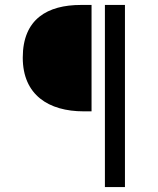

<svg xmlns="http://www.w3.org/2000/svg" viewBox="-20 -676 640 776"><path d="M318 -226H350V-656H307C173 -656 72 -600 72 -443C72 -292 177 -226 318 -226ZM404 80H485V-656H404Z"/></svg>

Font: Hasklig
Style: Regular
Weight: 400
Monospace: yes
Designer: Paul D. Hunt, Teo Tuominen
Foundry: Adobe Systems Incorporated
Version: Version 2.030;PS 1.0;hotconv 16.6.51;makeotf.lib2.5.65220